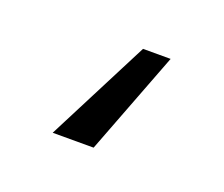

<svg xmlns="http://www.w3.org/2000/svg" viewBox="-47 -38 353 302"><g transform="rotate(20 129.0 113.5)"><path d="M195.7 26.6 129.6 199.2H61.1L149.5 26.6Z"/></g></svg>

Font: Inter P Light
Style: Regular
Weight: 300
Designer: Rasmus Andersson
Foundry: rsms
Version: Version 3.018;git-588b23468